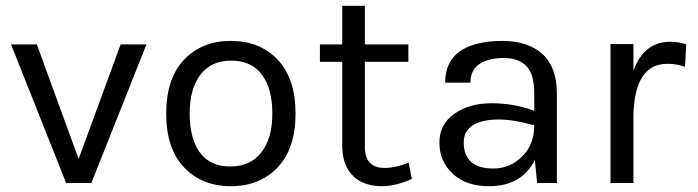

<svg xmlns="http://www.w3.org/2000/svg" viewBox="-20 -631 2406 662"><path d="M18 -478H107L251 -83L396 -478H485L295 0H208Z M553 -239Q553 -360 614.5 -425Q676 -490 776 -490Q876 -490 937.5 -425Q999 -360 999 -239Q999 -119 937.5 -54Q876 11 776 11Q676 11 614.5 -54Q553 -119 553 -239ZM671 -373.5Q634 -325 634 -239.5Q634 -154 669 -105.5Q704 -57 773.5 -57Q843 -57 881 -105.5Q919 -154 919 -239.5Q919 -325 883 -373.5Q847 -422 777.5 -422Q708 -422 671 -373.5Z M1083 -418V-478H1160V-611H1238V-478H1388V-418H1238V-125Q1238 -52 1306 -52Q1343 -52 1389 -70L1400 -14Q1345 11 1297 11Q1269 11 1243 3Q1193 -13 1171 -64Q1161 -89 1160 -124V-418Z M1547 -239Q1598 -275 1675 -275Q1752 -275 1822 -249V-310Q1822 -375 1795 -403Q1768 -431 1716.5 -431Q1665 -431 1633.5 -410.5Q1602 -390 1602 -346H1515Q1515 -456 1633 -482Q1669 -490 1711 -490Q1800 -490 1850 -445Q1900 -400 1900 -308V0H1832L1824 -80Q1780 11 1665 11Q1587 11 1541 -32Q1495 -75 1495 -139Q1495 -203 1547 -239ZM1579 -140Q1579 -50 1681 -50Q1739 -50 1780.5 -91.5Q1822 -133 1822 -199Q1751 -219 1698 -219Q1645 -219 1612 -200Q1579 -181 1579 -140Z M2085 0V-479H2164V-387Q2200 -487 2291 -487Q2320 -487 2346 -478L2342 -401Q2312 -411 2281 -411Q2168 -411 2164 -233V0Z"/></svg>

Font: Karmilla
Style: Regular
Weight: 400
Designer: Jonathan Pinhorn
Version: Version 1.000